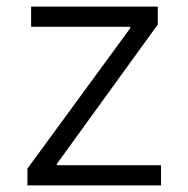

<svg xmlns="http://www.w3.org/2000/svg" viewBox="-20 -561 570 581"><path d="M63 0V-50.8L374 -475.6V-480H74.2V-541H457.5V-486.8L151.9 -64.9V-61H467.3V0Z"/></svg>

Font: Inter 17pt Light
Style: Regular
Weight: 300
Version: Version 4.001;git-66647c0bb